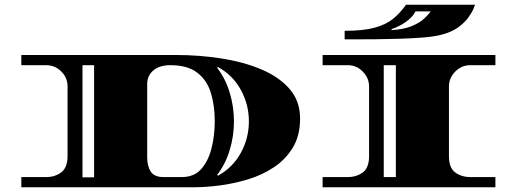

<svg xmlns="http://www.w3.org/2000/svg" viewBox="-20 -790 2189 810"><path d="M70 0V-43H175Q212 -43 238.5 -63Q265 -83 265 -132V-426Q265 -462 238.5 -488.5Q212 -515 175 -515H70V-558H722Q820 -558 913.5 -543.5Q1007 -529 1082 -497.5Q1157 -466 1201.5 -415Q1246 -364 1246 -290Q1246 -218 1215.5 -167.5Q1185 -117 1135 -84Q1085 -51 1025 -33Q965 -15 906 -7.5Q847 0 799 0ZM328 -42H377V-515H328ZM670 -43H747Q799 -43 829 -77Q859 -111 872.5 -165Q886 -219 886 -278Q886 -345 869.5 -398.5Q853 -452 812 -483.5Q771 -515 699 -515Q653 -515 627 -493Q601 -471 601 -435V-126Q601 -89 616 -66Q631 -43 670 -43ZM900 -49Q963 -84 996.5 -146Q1030 -208 1030 -278Q1030 -348 996.5 -410Q963 -472 900 -507L896 -504Q931 -459 949 -399.5Q967 -340 967 -278Q967 -216 949 -156.5Q931 -97 896 -52Z M1341 0V-43H1447Q1484 -43 1510.5 -62.5Q1537 -82 1537 -131V-425Q1537 -461 1510.5 -488Q1484 -515 1447 -515H1341V-558H2070V-515H1964Q1927 -515 1900.5 -488Q1874 -461 1874 -425V-131Q1874 -82 1900.5 -62.5Q1927 -43 1964 -43H2070V0ZM1599 -43H1650V-515H1599ZM1434 -624V-660Q1512 -660 1560 -673Q1608 -686 1638 -710.5Q1668 -735 1693 -770H1984Q1984 -770 1978 -754.5Q1972 -739 1956.5 -717Q1941 -695 1912 -674Q1883 -653 1836 -642Q1807 -635 1761.5 -631.5Q1716 -628 1665.5 -626.5Q1615 -625 1568 -624.5Q1521 -624 1488 -624ZM1632 -663Q1684 -666 1717.5 -680Q1751 -694 1770 -712Q1789 -730 1797 -742H1733Q1724 -724 1706 -708.5Q1688 -693 1667.5 -682.5Q1647 -672 1632 -667Z"/></svg>

Font: Diplomata SC
Style: Regular
Weight: 400
Designer: Eduardo Rodriguez Tunni
Foundry: Eduardo Rodriguez Tunni
Version: Version 1.002; ttfautohint (v1.8.4.7-5d5b);gftools[0.9.23]